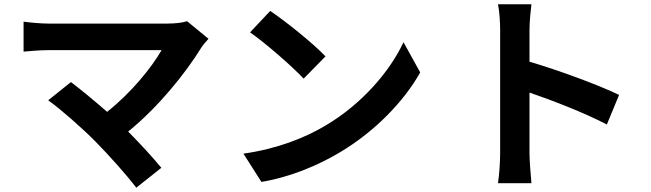

<svg xmlns="http://www.w3.org/2000/svg" viewBox="-20 -811 3040 896"><path d="M953 -630 853 -712C832 -705 798 -701 760 -701H205C171 -701 116 -706 90 -710V-570C111 -572 165 -577 205 -577H734C687 -495 593 -379 480 -289C417 -344 351 -398 311 -428L205 -343C265 -300 367 -210 425 -151C490 -85 574 9 616 65L733 -28C694 -75 635 -140 578 -197C719 -311 847 -471 919 -588C927 -601 939 -614 953 -630Z M1241 -760 1147 -660C1220 -609 1345 -500 1397 -444L1499 -548C1441 -609 1311 -713 1241 -760ZM1116 -94 1200 38C1341 14 1470 -42 1571 -103C1732 -200 1865 -338 1941 -473L1863 -614C1800 -479 1670 -326 1499 -225C1402 -167 1272 -116 1116 -94Z M2314 -96C2314 -56 2310 4 2304 44H2460C2456 3 2451 -67 2451 -96V-379C2559 -342 2709 -284 2812 -230L2869 -368C2777 -413 2585 -484 2451 -523V-671C2451 -712 2456 -756 2460 -791H2304C2311 -756 2314 -706 2314 -671Z"/></svg>

Font: Noto Sans HK
Style: Bold
Weight: 700
Designer: Ryoko NISHIZUKA 西塚涼子 (kana, bopomofo & ideographs); Paul D. Hunt (Latin, Greek & Cyrillic); Sandoll Communications 산돌커뮤니
Foundry: Adobe
Version: Version 2.002;hotconv 1.0.116;makeotfexe 2.5.65601